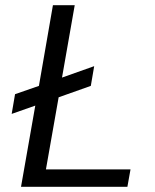

<svg xmlns="http://www.w3.org/2000/svg" viewBox="-20 -720 598 740"><path d="M61 0 116 -313 25 -281 38 -357 130 -389 184 -700H268L219 -421L343 -465L330 -389L206 -345L157 -67H483L471 0Z"/></svg>

Font: DM Sans Italic
Style: Regular
Weight: 400
Italic angle: -10°
Designer: Colophon Foundry, Jonny Pinhorn
Foundry: Colophon Foundry
Version: Version 4.004; ttfautohint (v1.8.4.7-5d5b)